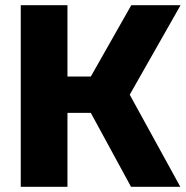

<svg xmlns="http://www.w3.org/2000/svg" viewBox="-20 -720 716 740"><path d="M240 0H60V-700H240V-425H330L486 -700H676L480 -355L675 0H485L330 -285H240Z"/></svg>

Font: Russo One
Style: Regular
Weight: 400
Designer: Jovanny lemonad
Foundry: Jovanny Lemonad
Version: Version 1.001